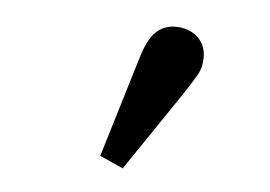

<svg xmlns="http://www.w3.org/2000/svg" viewBox="-31 -816 437 311"><g transform="rotate(5 187.5 -660.0)"><path d="M140 -559 190 -724Q199 -754 212 -766Q225 -778 243 -778Q265 -778 279 -765.5Q293 -753 293 -732Q293 -716 285.5 -703Q278 -690 264 -669L178 -542Z"/></g></svg>

Font: Source Serif Pro SemiBold
Style: Regular
Weight: 600
Designer: Frank Grießhammer
Foundry: Adobe Systems Incorporated
Version: Version 3.001;hotconv 1.0.111;makeotfexe 2.5.65597